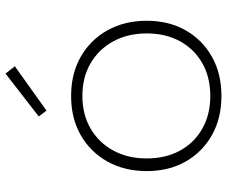

<svg xmlns="http://www.w3.org/2000/svg" viewBox="-84 -732 825 698"><g transform="rotate(-90 329.0 -383.5)"><path d="M328.5 8.5Q247.5 8.5 186 -26.2Q124.5 -61 90 -122Q55.5 -183 55.5 -263Q55.5 -343.5 90 -405.5Q124.5 -467.5 185.8 -502.8Q247 -538 328.5 -538Q410 -538 471.5 -502.8Q533 -467.5 567.5 -405.5Q602 -343.5 602 -263Q602 -183 567.5 -122Q533 -61 471.5 -26.2Q410 8.5 328.5 8.5ZM328.5 -32Q396.5 -32 447.8 -61Q499 -90 527.5 -142.2Q556 -194.5 556 -263Q556 -331.5 527.5 -384.2Q499 -437 447.8 -467Q396.5 -497 328.5 -497Q261 -497 209.8 -467Q158.5 -437 130 -384.2Q101.5 -331.5 101.5 -263Q101.5 -194.5 130 -142.2Q158.5 -90 209.8 -61Q261 -32 328.5 -32ZM410 -776.5 436.5 -742.5 275.5 -627.5 254 -655.5Z"/></g></svg>

Font: Hepta Slab ExtraLight Light
Style: Regular
Weight: 300
Version: Version 1.100